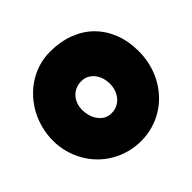

<svg xmlns="http://www.w3.org/2000/svg" viewBox="-161 -847 960 960"><g transform="rotate(-45 319.0 -367.5)"><path d="M628.4 -374Q628.4 -329.6 618.2 -288.3Q607.9 -247.1 588.6 -210.9Q569.3 -174.8 541.7 -144.8Q514.2 -114.7 479.7 -93.3Q445.3 -71.8 404.8 -59.8Q364.3 -47.9 318.8 -47.9Q274.9 -47.9 235.1 -59.1Q195.3 -70.3 160.6 -90.6Q126 -110.8 97.9 -139.4Q69.8 -168 50 -202.9Q30.3 -237.8 19.3 -277.8Q8.3 -317.9 8.3 -361.3Q8.3 -403.8 18.6 -444.6Q28.8 -485.4 48.1 -521.5Q67.4 -557.6 94.7 -587.9Q122.1 -618.2 156 -640.1Q189.9 -662.1 229.5 -674.3Q269 -686.5 313 -686.5Q383.8 -686.5 442.1 -664.6Q500.5 -642.6 541.7 -601.8Q583 -561 605.7 -503.2Q628.4 -445.3 628.4 -374ZM411.6 -361.3Q411.6 -382.3 405.5 -402.1Q399.4 -421.9 387.7 -437.3Q376 -452.6 358.6 -462.2Q341.3 -471.7 318.8 -471.7Q295.9 -471.7 277.8 -463.4Q259.8 -455.1 246.8 -440.7Q233.9 -426.3 227.1 -407Q220.2 -387.7 220.2 -366.2Q220.2 -345.7 226.1 -325.2Q231.9 -304.7 243.7 -288.1Q255.4 -271.5 272.7 -261.2Q290 -251 313 -251Q335.9 -251 354.2 -260Q372.6 -269 385.3 -284.4Q397.9 -299.8 404.8 -319.8Q411.6 -339.8 411.6 -361.3Z"/></g></svg>

Font: Luckiest Guy RUS-BEL-UKR
Style: Regular
Weight: 400
Designer: Astigmatic (AOETI)
Foundry: Astigmatic (AOETI)
Version: Version 1.00 March 11, 2019, initial release